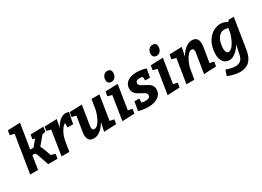

<svg xmlns="http://www.w3.org/2000/svg" viewBox="-19 -1760 4071 2978"><g transform="rotate(-30 2016.5 -271.5)"><path d="M93 -767 80 -687 157 -667 50 0H191L230 -245H260C287 -245 295 -225 313 -172L372 0H540L553 -80L477 -104L430 -232C419 -263 411 -280 400 -293L526 -444L585 -457L599 -540L366 -535L353 -457L394 -445L303 -335H244L315 -775Z M917 -342H1017L1056 -540C1056 -540 1028 -550 1000 -550C880 -550 811 -400 807 -390L838 -540L616 -532L604 -460L681 -440L612 0H752L781 -181C798 -286 869 -407 917 -420Z M1374 0 1595 -10 1608 -89 1532 -104 1601 -540H1460L1427 -342C1415 -297 1355 -112 1266 -112C1237 -112 1228 -133 1228 -162C1228 -173 1229 -184 1231 -197L1286 -540L1064 -532L1051 -452L1128 -432L1085 -170C1081 -149 1080 -129 1080 -111C1080 -39 1110 10 1190 10C1321 10 1403 -149 1408 -159Z M1707 -532 1693 -452 1770 -432 1702 0 1922 -10 1935 -90 1859 -105 1928 -540ZM1792 -685C1792 -637 1821 -613 1863 -613C1919 -613 1956 -664 1956 -725C1956 -771 1927 -795 1887 -795C1829 -795 1792 -744 1792 -685Z M2104 -175H2017L1991 -15C1991 -15 2075 10 2165 10C2307 10 2409 -54 2409 -169C2409 -312 2192 -311 2192 -393C2192 -426 2218 -446 2262 -446C2299 -446 2320 -437 2320 -437L2325 -372H2411L2438 -522C2438 -522 2357 -550 2268 -550C2143 -550 2045 -497 2045 -380C2045 -232 2257 -234 2257 -152C2257 -114 2225 -94 2172 -94C2132 -94 2103 -105 2103 -105Z M2517 -532 2503 -452 2580 -432 2512 0 2732 -10 2745 -90 2669 -105 2738 -540ZM2602 -685C2602 -637 2631 -613 2673 -613C2729 -613 2766 -664 2766 -725C2766 -771 2737 -795 2697 -795C2639 -795 2602 -744 2602 -685Z M2854 -532 2841 -452 2918 -432 2849 0H2990L3019 -171C3025 -223 3097 -427 3185 -427C3213 -427 3223 -406 3223 -378C3223 -367 3221 -355 3219 -342L3164 0L3385 -10L3398 -90L3323 -105L3366 -370C3369 -390 3371 -410 3371 -428C3371 -500 3340 -550 3261 -550C3130 -550 3047 -390 3042 -380L3076 -540Z M3453 203C3453 204 3568 252 3667 252C3811 252 3894 172 3920 12L4008 -540H3920L3891 -513C3891 -513 3843 -550 3774 -550C3622 -550 3471 -414 3471 -166C3471 -65 3528 10 3615 10C3735 10 3820 -141 3826 -151L3791 15C3774 95 3733 139 3647 139C3580 139 3486 105 3486 105ZM3834 -347C3834 -347 3768 -107 3667 -107C3637 -107 3618 -137 3618 -191C3618 -334 3683 -442 3776 -442C3820 -442 3848 -430 3848 -430Z"/></g></svg>

Font: Bitter
Style: Bold Italic
Weight: 700
Designer: Sol Matas
Foundry: Sol Matas
Version: Version 1.002